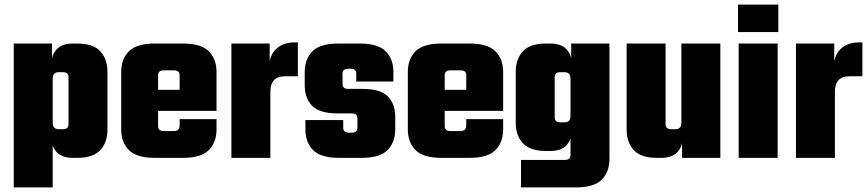

<svg xmlns="http://www.w3.org/2000/svg" viewBox="-20 -689 3789 838"><path d="M449 -240H279V-352Q279 -363 273 -368.5Q267 -374 254 -374H237Q224 -374 217 -367Q210 -360 210 -344V-317H204V-407Q204 -449 227.5 -474Q251 -499 298 -499H316Q387 -499 418 -465Q449 -431 449 -375ZM210 129H40V-499H207V-404H210ZM279 -259H449V-124Q449 -68 418 -34Q387 0 316 0H298Q251 0 227.5 -25Q204 -50 204 -92V-182H210V-155Q210 -139 217 -132Q224 -125 237 -125H254Q267 -125 273 -130.5Q279 -136 279 -147Z M670 -360V-139Q670 -128 676 -122.5Q682 -117 695 -117H724V0H656Q576 0 542.5 -34Q509 -68 509 -124V-375Q509 -431 542.5 -465Q576 -499 656 -499H723V-382H695Q682 -382 676 -376.5Q670 -371 670 -360ZM764 -227V-360Q764 -371 758 -376.5Q752 -382 739 -382H718V-499H778Q858 -499 891.5 -465Q925 -431 925 -375V-227ZM764 -141V-169H925V-124Q925 -68 891.5 -34Q858 0 778 0H718V-117H739Q752 -117 758 -123.5Q764 -130 764 -141ZM925 -297V-205H550V-297Z M1280 -504V-356H1223Q1160 -356 1160 -288V-261H1154V-392Q1154 -426 1167 -451Q1180 -476 1205 -490Q1230 -504 1265 -504ZM1160 0H990V-499H1157V-384L1160 -404Z M1540 -132V-172Q1540 -183 1534 -188.5Q1528 -194 1515 -194H1454Q1374 -194 1342 -227.5Q1310 -261 1310 -317V-375Q1310 -431 1343.5 -465Q1377 -499 1457 -499H1550Q1630 -499 1663.5 -465Q1697 -431 1697 -375V-333H1535V-367Q1535 -378 1529 -383.5Q1523 -389 1510 -389H1500Q1487 -389 1481 -383.5Q1475 -378 1475 -367V-323Q1475 -312 1481 -306.5Q1487 -301 1500 -301H1561Q1641 -301 1673 -268Q1705 -235 1705 -179V-124Q1705 -68 1671.5 -34Q1638 0 1558 0H1460Q1380 0 1346.5 -34Q1313 -68 1313 -124V-165H1478V-132Q1478 -121 1484 -115.5Q1490 -110 1503 -110H1515Q1528 -110 1534 -115.5Q1540 -121 1540 -132Z M1921 -360V-139Q1921 -128 1927 -122.5Q1933 -117 1946 -117H1975V0H1907Q1827 0 1793.5 -34Q1760 -68 1760 -124V-375Q1760 -431 1793.5 -465Q1827 -499 1907 -499H1974V-382H1946Q1933 -382 1927 -376.5Q1921 -371 1921 -360ZM2015 -227V-360Q2015 -371 2009 -376.5Q2003 -382 1990 -382H1969V-499H2029Q2109 -499 2142.5 -465Q2176 -431 2176 -375V-227ZM2015 -141V-169H2176V-124Q2176 -68 2142.5 -34Q2109 0 2029 0H1969V-117H1990Q2003 -117 2009 -123.5Q2015 -130 2015 -141ZM2176 -297V-205H1801V-297Z M2231 -259H2401V-177Q2401 -166 2407 -160.5Q2413 -155 2426 -155H2443Q2457 -155 2463.5 -162Q2470 -169 2470 -185V-212H2476V-122Q2476 -80 2452.5 -55Q2429 -30 2382 -30H2364Q2293 -30 2262 -64Q2231 -98 2231 -154ZM2401 -240H2231V-375Q2231 -431 2262 -465Q2293 -499 2364 -499H2382Q2429 -499 2452.5 -474Q2476 -449 2476 -407V-317H2470V-344Q2470 -360 2463.5 -367Q2457 -374 2443 -374H2426Q2413 -374 2407 -368.5Q2401 -363 2401 -352ZM2470 -13V-41H2640V5Q2640 61 2606.5 95Q2573 129 2493 129H2254V9H2445Q2458 9 2464 3.5Q2470 -2 2470 -13ZM2640 -30H2470V-404H2473V-499H2640Z M2715 -499H2885V-147Q2885 -136 2891 -130.5Q2897 -125 2910 -125H2927Q2941 -125 2947.5 -132Q2954 -139 2954 -155V-182H2960V-92Q2960 -50 2936.5 -25Q2913 0 2866 0H2848Q2777 0 2746 -34Q2715 -68 2715 -124ZM2954 -499H3124V0H2957V-95H2954Z M3374 0H3204V-499H3374ZM3201 -549V-669H3377V-549Z M3744 -504V-356H3687Q3624 -356 3624 -288V-261H3618V-392Q3618 -426 3631 -451Q3644 -476 3669 -490Q3694 -504 3729 -504ZM3624 0H3454V-499H3621V-384L3624 -404Z"/></svg>

Font: Teko Variable Light
Style: Regular
Weight: 300
Designer: Manushi Parikh, Jonny Pinhorn
Foundry: Indian Type Foundry
Version: Version 3.000